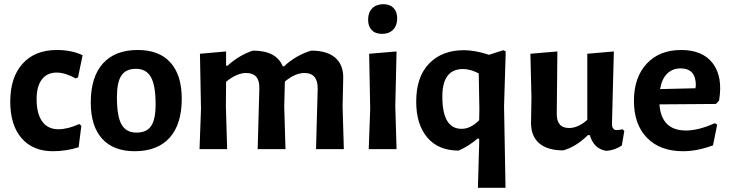

<svg xmlns="http://www.w3.org/2000/svg" viewBox="-20 -713 3494 918"><path d="M252 -474Q322 -474 375 -449L353 -343L342 -338Q291 -366 251 -366Q205 -366 180 -333Q155 -300 155 -239Q155 -169 182 -132Q209 -95 259 -95Q304 -95 359 -120L369 -112L356 -9Q296 10 233 10Q137 10 83 -52.5Q29 -115 29 -227Q29 -343 88 -408.5Q147 -474 252 -474Z M639 -474Q741 -474 795 -414Q849 -354 849 -241Q849 -119 791 -54.5Q733 10 624 10Q522 10 468 -50Q414 -110 414 -223Q414 -345 472 -409.5Q530 -474 639 -474ZM630 -384Q582 -384 560.5 -352Q539 -320 539 -249Q539 -157 561 -118Q583 -79 633 -79Q681 -79 702.5 -110.5Q724 -142 724 -214Q724 -305 701.5 -344.5Q679 -384 630 -384Z M1061 -467V-399H1068Q1123 -449 1189 -471Q1301 -471 1332 -396H1338Q1395 -449 1468 -471Q1544 -471 1583.5 -436.5Q1623 -402 1621 -337L1618 -204L1624 0H1491L1499 -290Q1499 -364 1436 -364Q1391 -364 1342 -323L1339 -204L1345 0H1212L1220 -290Q1222 -364 1157 -364Q1112 -364 1061 -322L1060 -205L1066 0H934L941 -192L936 -456Z M1813 -693Q1844 -693 1861.5 -675Q1879 -657 1879 -625Q1879 -591 1859.5 -571Q1840 -551 1807 -551Q1775 -551 1757.5 -569Q1740 -587 1740 -619Q1740 -653 1759.5 -673Q1779 -693 1813 -693ZM1743 0 1750 -192 1745 -456 1876 -467 1870 -205 1876 0Z M2318 -451 2387 -473 2398 -467 2390 -205 2397 185H2265L2271 -25V-50H2263Q2222 -15 2173 7Q2076 7 2023 -55.5Q1970 -118 1970 -227Q1970 -346 2032 -409.5Q2094 -473 2198 -473Q2252 -473 2318 -451ZM2194 -383Q2092 -383 2095 -244Q2097 -97 2187 -97Q2230 -97 2271 -138L2272 -191L2269 -362Q2229 -383 2194 -383Z M2673 6Q2597 6 2557.5 -28.5Q2518 -63 2519 -128L2521 -246L2516 -456L2645 -467L2642 -172Q2640 -101 2701 -101Q2744 -101 2788 -140V-456L2915 -467L2906 -121Q2906 -91 2929 -91Q2940 -91 2956 -95L2965 -87L2953 -17Q2916 7 2877 8Q2819 -2 2800 -67H2791Q2734 -11 2673 6Z M3246 10Q3136 10 3073.5 -54Q3011 -118 3011 -231Q3011 -343 3072 -408.5Q3133 -474 3237 -474Q3340 -474 3388.5 -409.5Q3437 -345 3418 -232L3403 -216L3133 -214Q3142 -89 3260 -89Q3319 -89 3398 -124L3409 -117L3389 -18Q3313 10 3246 10ZM3234 -386Q3195 -386 3169.5 -360.5Q3144 -335 3136 -287L3305 -291L3307 -305Q3307 -386 3234 -386Z"/></svg>

Font: Alegreya Sans
Style: Bold
Weight: 700
Designer: Juan Pablo del Peral
Foundry: Huerta Tipografica
Version: Version 2.007